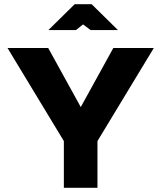

<svg xmlns="http://www.w3.org/2000/svg" viewBox="-20 -900 773 920"><path d="M16 -670 286 -224V0H447V-224L717 -670H523L367 -387L211 -670ZM212 -756H344L378 -783L414 -756H545L419 -880H338Z"/></svg>

Font: LT Wave Text Black
Style: Regular
Weight: 900
Designer: Daniel Lyons
Version: Version 2.5 (Glyphs App)